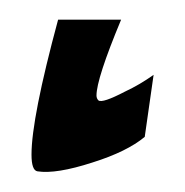

<svg xmlns="http://www.w3.org/2000/svg" viewBox="-20 49 188 195"><path d="M136 125 127 188Q109 203 74 214Q37 226 18 223Q12 222 12 206Q12 169 39 69H103Q78 129 78 146Q78 149 80 151Q84 154 107 142Q122 135 136 125Z"/></svg>

Font: GFS Neohellenic Rg
Style: Bold Italic
Weight: 700
Italic angle: -12°
Designer: Designed by Takis Katsoulidis and George D. Matthiopoulos.
Foundry: Designed by Takis Katsoulidis and George D. Matthiopoulos.
Version: Version 1.0